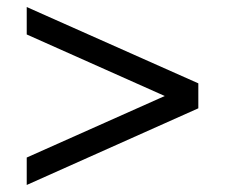

<svg xmlns="http://www.w3.org/2000/svg" viewBox="-20 -558 640 546"><path d="M56 -32V-110L462 -291V-279L56 -460V-538L544 -321V-250Z"/></svg>

Font: Nunito Sans 12pt ExtraLight 8pt Medium
Style: Regular
Weight: 500
Version: Version 3.101;gftools[0.9.27]